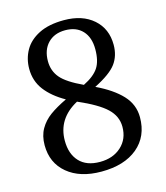

<svg xmlns="http://www.w3.org/2000/svg" viewBox="-110 -808 779 903"><g transform="rotate(-15 279.5 -357.0)"><path d="M45.9 -179.2Q45.9 -224.6 64.9 -257.8Q84 -291 116.2 -314.5Q148.4 -337.9 198.2 -361.8Q136.7 -396.5 102.8 -440.9Q68.8 -485.4 68.8 -544.9Q68.8 -593.8 91.6 -634.3Q114.3 -674.8 162.8 -699.5Q211.4 -724.1 285.2 -724.1Q375 -724.1 428.5 -677Q481.9 -629.9 481.9 -551.8Q481.9 -498.5 453.9 -460.4Q425.8 -422.4 347.2 -382.8Q427.2 -344.7 470.2 -298.6Q513.2 -252.4 513.2 -190.9Q513.2 -97.7 449 -43.9Q384.8 9.8 272.9 9.8Q168.9 9.8 107.4 -41.5Q45.9 -92.8 45.9 -179.2ZM393.1 -554.2Q393.1 -611.8 362.8 -644.3Q332.5 -676.8 278.8 -676.8Q225.6 -676.8 194.3 -644.3Q163.1 -611.8 163.1 -557.1Q163.1 -509.8 191.7 -475.8Q220.2 -441.9 297.9 -405.8Q350.1 -431.6 371.6 -464.1Q393.1 -496.6 393.1 -554.2ZM421.9 -168.9Q421.9 -220.2 381.8 -258.3Q341.8 -296.4 246.1 -337.9Q143.1 -282.2 143.1 -174.8Q143.1 -110.8 177.7 -73.5Q212.4 -36.1 277.8 -36.1Q341.8 -36.1 381.8 -72.8Q421.9 -109.4 421.9 -168.9Z"/></g></svg>

Font: Noto Serif Tamil
Style: Regular
Weight: 400
Designer: Indian Type Foundry
Foundry: Monotype Imaging Inc.
Version: Version 1.01